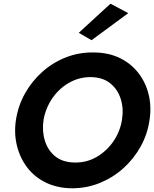

<svg xmlns="http://www.w3.org/2000/svg" viewBox="-20 -997 831 1036"><path d="M672 -926 474 -780 405 -820 576 -977ZM66 -350Q78 -427 115 -493Q152 -559 208 -609Q264 -659 334.5 -687Q405 -715 484 -714Q562 -714 623 -685.5Q684 -657 724.5 -606Q765 -555 781.5 -489.5Q798 -424 787 -350Q776 -273 739 -206.5Q702 -140 646 -89.5Q590 -39 519 -10Q448 19 368 19Q289 18 228 -11.5Q167 -41 127.5 -92.5Q88 -144 71.5 -210.5Q55 -277 66 -350ZM215 -350Q206 -291 222 -238.5Q238 -186 278 -153.5Q318 -121 383 -120Q448 -119 502 -150.5Q556 -182 592 -234.5Q628 -287 638 -350Q648 -409 632 -461.5Q616 -514 575.5 -547Q535 -580 470 -581Q405 -581 351 -549.5Q297 -518 261.5 -465.5Q226 -413 215 -350Z"/></svg>

Font: Von Semi
Style: Italic
Weight: 600
Version: Version 4.000; ttfautohint (v1.8.4.7-5d5b)